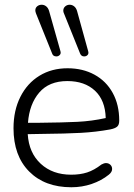

<svg xmlns="http://www.w3.org/2000/svg" viewBox="-20 -782 567 810"><path d="M37 -241Q37 -316 66 -373.5Q95 -431 146.5 -462.5Q198 -494 265 -494Q329 -494 378.5 -467Q428 -440 455.5 -390Q483 -340 483 -273Q483 -255 474 -247.5Q465 -240 445 -236Q385 -225 321 -221.5Q257 -218 153 -217L97 -216Q102 -137 152 -91Q202 -45 280 -45Q318 -45 347.5 -54.5Q377 -64 408 -88Q419 -94 427 -94Q438 -94 445.5 -87Q453 -80 453 -69Q453 -56 439 -45Q408 -20 367 -6Q326 8 281 8Q169 8 103 -58.5Q37 -125 37 -241ZM144 -264Q246 -265 306.5 -268Q367 -271 426 -284Q424 -359 380.5 -399.5Q337 -440 264 -440Q187 -440 145.5 -391.5Q104 -343 98 -264ZM247 -737Q247 -748 255 -755Q263 -762 274 -762Q284 -762 292.5 -755.5Q301 -749 305 -736L352 -566Q355 -556 349.5 -550Q344 -544 335 -544Q323 -544 318 -556L250 -725Q247 -731 247 -737ZM129 -738Q129 -749 137 -755.5Q145 -762 156 -762Q166 -762 174.5 -755.5Q183 -749 187 -736L235 -566Q238 -556 232 -550Q226 -544 218 -544Q204 -544 200 -556L132 -725Q129 -733 129 -738Z"/></svg>

Font: SN Pro Light
Style: Regular
Weight: 300
Designer: Tobias Whetton
Foundry: Supernotes
Version: Version 1.002